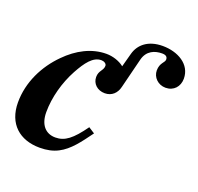

<svg xmlns="http://www.w3.org/2000/svg" viewBox="-112 -692 847 821"><g transform="rotate(20 311.0 -281.5)"><path d="M361 -435C340 -452 309 -462 280 -462C213 -462 151 -429 100 -377C38 -315 -5 -230 -5 -138C-5 -40 57 13 148 13C181 13 208 7 231 -5C276 -28 308 -72 346 -124L318 -142C270 -75 239 -51 196 -51C152 -51 123 -82 123 -140C123 -207 143 -280 176 -341C204 -392 231 -429 269 -429C281 -429 293 -422 293 -412C293 -390 272 -384 272 -354C272 -324 296 -301 330 -301C362 -301 383 -322 390 -352L424 -488C435 -532 470 -545 503 -545C521 -545 528 -538 528 -526C528 -512 506 -504 506 -469C506 -438 532 -412 566 -412C603 -412 627 -439 627 -475C627 -541 563 -576 495 -576C428 -576 390 -542 378 -498Z"/></g></svg>

Font: XITS
Style: Bold Italic
Weight: 700
Italic angle: -16.33°
Designer: MicroPress Inc., with final additions and corrections provided by Coen Hoffman, Elsevier (retired)
Version: Version 1.105